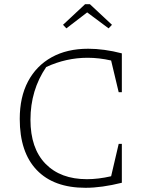

<svg xmlns="http://www.w3.org/2000/svg" viewBox="-20 -887 703 914"><path d="M387 7Q236 7 155 -77.5Q74 -162 74 -321Q74 -425 113.5 -499.5Q153 -574 226 -614.5Q299 -655 400 -655Q437 -655 477.5 -649.5Q518 -644 560 -633V-448H545L509 -599Q452 -612 397 -612Q295 -612 200 -568Q125 -458 125 -317Q125 -181 196.5 -107.5Q268 -34 394 -34Q448 -34 509 -48L545 -202H560V-17Q464 7 387 7ZM408 -867 513 -769 497 -752 395 -828 296 -752 280 -769 385 -867Z"/></svg>

Font: Piazzolla SC ExtraLight
Style: Regular
Weight: 200
Designer: Juan Pablo del Peral
Foundry: Huerta Tipografica
Version: Version 1.330